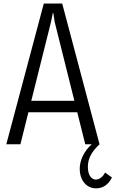

<svg xmlns="http://www.w3.org/2000/svg" viewBox="-20 -804 644 1070"><path d="M604 185.1Q573.2 245.6 515.1 245.6Q488.3 245.6 467.5 231.4Q446.8 217.3 435.5 192.4Q424.3 167.5 424.3 136.2Q424.3 101.1 441.7 64.9Q459 28.8 491.2 0H455.1L410.6 -178.2H138.2L93.8 0H15.1L224.1 -784.2H326.7L534.7 0Q502.4 29.8 486.1 60.3Q469.7 90.8 469.7 125Q469.7 159.7 482.4 178.2Q495.1 196.8 514.2 196.8Q527.8 196.8 541.7 186.8Q555.7 176.8 565.4 157.7ZM394.5 -242.2 284.7 -681.6 276.9 -731.9H274.4L264.2 -681.6L154.3 -242.2Z"/></svg>

Font: Decalotype Light
Style: Regular
Weight: 300
Designer: Alfredo Marco Pradil
Foundry: Alfredo Marco Pradil
Version: Version 1.0